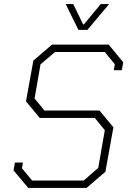

<svg xmlns="http://www.w3.org/2000/svg" viewBox="-20 -918 636 938"><path d="M46 -86 53 -124H92L87 -96L137 -36H389L460 -98L492 -282L443 -342H174L107 -423L143 -622L234 -700H511L582 -614L575 -575H536L541 -604L492 -664H249L178 -604L149 -437L197 -378H466L534 -296L495 -79L403 0H118ZM301 -898H338L386 -799H390L472 -898H513L407 -772H363Z"/></svg>

Font: Chakra Petch ExtraLight
Style: Italic
Weight: 275
Italic angle: -10°
Designer: Katatrad Aksorn Co.,Ltd.
Foundry: Cadson Demak Co.,Ltd.
Version: Version 1.000; ttfautohint (v1.6)